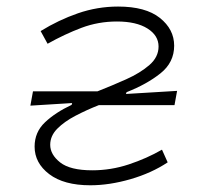

<svg xmlns="http://www.w3.org/2000/svg" viewBox="-20 -547 626 577"><path d="M251.5 9.8Q171.9 9.8 127.9 -23.7Q84 -57.1 84 -106.4Q84 -149.9 115.2 -179.4Q146.5 -209 195.3 -231.9L196.8 -237.3L71.3 -229.5L79.1 -272.5H272.9Q316.4 -289.6 358.9 -308.6Q401.4 -327.6 429 -351.6Q456.5 -375.5 456.5 -407.2Q456.5 -440.4 423.1 -461.4Q389.6 -482.4 331.5 -482.4Q275.4 -482.4 224.9 -463.4Q174.3 -444.3 123 -415.5L102.1 -453.6Q155.8 -486.8 214.4 -507.1Q272.9 -527.3 335 -527.3Q417.5 -527.3 460.4 -493.2Q503.4 -459 503.4 -409.7Q503.4 -359.4 462.4 -326.7Q421.4 -293.9 360.4 -270L358.4 -264.6L512.2 -273.9L504.4 -231H276.9Q240.7 -216.8 207 -199.2Q173.3 -181.6 152.1 -160.2Q130.9 -138.7 130.9 -111.8Q130.9 -82.5 160.9 -58.8Q190.9 -35.2 257.3 -35.2Q313.5 -35.2 367.2 -53Q420.9 -70.8 466.8 -97.2L483.9 -59.1Q435.5 -26.9 372.1 -8.5Q308.6 9.8 251.5 9.8Z"/></svg>

Font: Cascadia Code ExtraLight
Style: Italic
Weight: 200
Italic angle: -10°
Monospace: yes
Designer: Aaron Bell
Foundry: Saja Typeworks
Version: Version 2404.023; ttfautohint (v1.8.4)